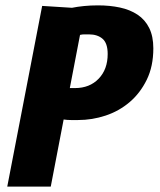

<svg xmlns="http://www.w3.org/2000/svg" viewBox="-20 -695 594 715"><path d="M137 -673 248 -666Q268 -670 292.5 -672.5Q317 -675 345 -675Q389 -675 426.5 -667Q464 -659 492 -640.5Q520 -622 535.5 -591Q551 -560 551 -515Q551 -448 526.5 -398Q502 -348 462.5 -314.5Q423 -281 373 -264.5Q323 -248 271 -248Q257 -248 244 -248Q231 -248 217 -250L169 0H7ZM311 -567Q302 -567 294 -567Q286 -567 278 -565L240 -367H259Q314 -367 347.5 -402Q381 -437 381 -494Q381 -534 362 -550.5Q343 -567 311 -567Z"/></svg>

Font: Amaranth
Style: Bold Italic
Weight: 700
Italic angle: -12°
Designer: Gesine Todt
Foundry: Gesine Todt
Version: Version 1.001